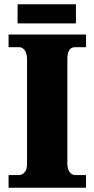

<svg xmlns="http://www.w3.org/2000/svg" viewBox="-20 -875 440 895"><path d="M62 -766H334V-855H62ZM20 0H381V-59H330C311 -59 294 -78 294 -110V-599C294 -639 307 -655 330 -655H381V-714H20V-655H70C86 -655 106 -639 106 -600V-108C106 -75 86 -59 70 -59H20Z"/></svg>

Font: Noto Serif Sinhala SemiCondensed Black
Style: Regular
Weight: 900
Width: 4
Designer: Jelle Bosma - Monotype Design Team
Foundry: Monotype Imaging Inc.
Version: Version 2.007